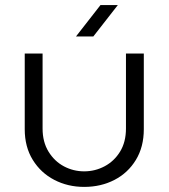

<svg xmlns="http://www.w3.org/2000/svg" viewBox="-20 -720 661 753"><path d="M310 13Q246 13 193 -14.5Q140 -42 108.5 -93Q77 -144 77 -213V-510H147V-216Q147 -163 170.5 -125Q194 -87 231 -67.5Q268 -48 310 -48Q353 -48 390.5 -68Q428 -88 451 -125.5Q474 -163 474 -216V-510H544V-213Q544 -144 513 -93Q482 -42 429 -14.5Q376 13 310 13ZM278 -577 374 -700H442L346 -577Z"/></svg>

Font: MuseoModerno Thin Light
Style: Regular
Weight: 300
Version: Version 1.003